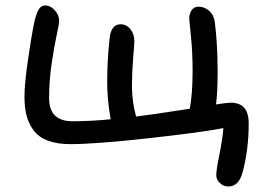

<svg xmlns="http://www.w3.org/2000/svg" viewBox="-20 -531 955 697"><path d="M809.1 146Q791.5 146 778.3 133.5Q765.1 121.1 765.1 105Q765.1 86.4 776.1 32.2Q787.1 -22 791 -65.9Q706.5 -49.8 515.6 -28.8Q324.7 -7.8 235.8 -7.8Q187 -7.8 153.6 -20.5Q120.1 -33.2 102.1 -57.6Q84 -82 76.4 -111.6Q68.8 -141.1 68.8 -180.2Q68.8 -225.1 81.1 -310.8Q93.3 -396.5 105 -453.1Q111.3 -480 119.9 -495.6Q128.4 -511.2 144 -511.2Q163.6 -511.2 179.2 -493.4Q194.8 -475.6 194.8 -455.1Q194.8 -444.8 185.8 -403.8Q176.8 -362.8 167.5 -300Q158.2 -237.3 158.2 -174.8Q158.2 -90.8 243.2 -90.8Q310.1 -90.8 381.8 -98.1Q369.1 -169.4 369.1 -231.9Q369.1 -311.5 377.9 -391.1Q382.8 -442.9 418 -442.9Q439 -442.9 453.4 -425Q467.8 -407.2 467.8 -380.9Q467.8 -372.6 463.4 -319.3Q459 -266.1 459 -220.2Q459 -161.6 474.1 -107.9Q513.7 -112.3 668.9 -136.2Q679.2 -190.4 679.2 -273.9Q679.2 -338.9 673.1 -399.9Q667 -460.9 667 -461.9Q667 -481.9 676 -494.4Q685.1 -506.8 700.2 -506.8Q721.2 -506.8 738.5 -492.4Q755.9 -478 759.8 -451.2Q770 -371.1 770 -270Q770 -195.3 764.2 -151.9Q804.7 -158.2 816.9 -158.2Q850.1 -158.2 866.5 -139.9Q882.8 -121.6 882.8 -82Q882.8 13.7 859.9 97.2Q845.7 146 809.1 146Z"/></svg>

Font: Shantell Sans Irregular
Style: Regular
Weight: 400
Designer: Stephen Nixon, Anya Danilova, Shantell Martin
Foundry: Arrow Type
Version: Version 1.006;[9816181b4]